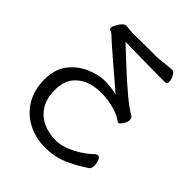

<svg xmlns="http://www.w3.org/2000/svg" viewBox="-203 -825 958 958"><g transform="rotate(45 276.0 -345.5)"><path d="M192 -641H189Q224 -607 260 -574Q416 -429 467 -403Q480 -396 480 -380Q480 -364 468 -347Q456 -330 450.5 -330Q445 -330 444 -331Q421 -350 376.5 -363Q332 -376 285 -376Q183 -376 135 -314Q109 -280 109 -221Q109 -162 134 -123Q159 -84 199.5 -65.5Q240 -47 293 -47Q346 -47 420 -92Q452 -113 468 -128.5Q484 -144 493 -144Q502 -144 509 -128.5Q516 -113 516 -94Q516 -75 507 -68Q453 -31 398 -7.5Q343 16 276 16Q209 16 153 -14Q97 -44 66 -97.5Q35 -151 35 -222.5Q35 -294 70 -340Q105 -386 158 -408.5Q211 -431 251.5 -431Q292 -431 339 -421Q305 -450 225.5 -518Q146 -586 113 -617L100 -627Q92 -627 90 -630Q87 -635 87 -640Q87 -648 94 -660Q113 -698 133 -701H137L177 -697L291 -698H353L367 -699Q390 -701 415.5 -704Q441 -707 452.5 -707Q464 -707 474 -689Q484 -671 484 -654.5Q484 -638 471 -638H408Q382 -638 192 -641Z"/></g></svg>

Font: QiushuiShotai
Style: Regular
Weight: 600
Designer: Fontworks Inc.
Foundry: Fontworks Inc.
Version: Version 1.250